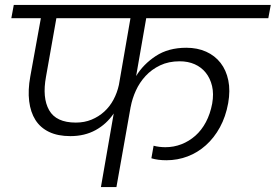

<svg xmlns="http://www.w3.org/2000/svg" viewBox="-20 -760 1120 780"><path d="M288 -262Q323 -262 352 -274Q381 -286 403.5 -306.5Q426 -327 441 -355Q456 -383 463 -415L510 -686H209L167 -449Q151 -363 179.5 -312.5Q208 -262 288 -262ZM36 -740H1080L1070 -686H574L533 -451Q562 -499 613 -532.5Q664 -566 737 -566Q782 -566 817.5 -550Q853 -534 876 -504.5Q899 -475 907.5 -433.5Q916 -392 907 -341Q897 -286 873.5 -243Q850 -200 816.5 -170Q783 -140 742 -124.5Q701 -109 656 -109Q621 -109 595 -117L604 -168Q615 -165 627.5 -163.5Q640 -162 652 -162Q686 -162 717 -174Q748 -186 773.5 -208.5Q799 -231 816.5 -264Q834 -297 842 -339Q849 -379 841.5 -410.5Q834 -442 816 -464.5Q798 -487 771 -499Q744 -511 710 -511Q665 -511 630.5 -494.5Q596 -478 571.5 -451.5Q547 -425 532 -392Q517 -359 511 -326V-327L453 0H390L442 -299Q413 -256 368.5 -231.5Q324 -207 266 -207Q215 -207 179.5 -224Q144 -241 124 -272.5Q104 -304 98.5 -349Q93 -394 103 -449L146 -686H26Z"/></svg>

Font: SVN-Poppins Light
Style: Italic
Weight: 300
Italic angle: -10°
Designer: Ninad Kale (Devanagari), Jonny Pinhorn (Latin)
Foundry: Indian Type Foundry
Version: Version 3.002 2017; ttfautohint (v1.8.3)